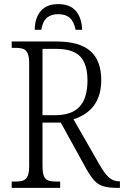

<svg xmlns="http://www.w3.org/2000/svg" viewBox="-20 -915 604 935"><path d="M37 -31H55Q80 -31 94 -36.5Q108 -42 115 -58.5Q122 -75 122 -108V-605Q122 -638 115 -654.5Q108 -671 94 -676.5Q80 -682 55 -682H37V-713H254Q367 -713 420 -666.5Q473 -620 473 -525Q473 -378 338 -334L464 -114Q489 -70 510.5 -51Q532 -32 560 -32H564V0H555Q511 0 485 -7.5Q459 -15 441 -34Q423 -53 401 -91L276 -318H187V-108Q187 -75 193.5 -58.5Q200 -42 214 -36.5Q228 -31 253 -31H273V0H37ZM247 -354Q330 -354 368 -396Q406 -438 406 -523Q406 -602 371 -639.5Q336 -677 254 -677H187V-354ZM264 -895Q321 -895 349.5 -861.5Q378 -828 380 -770H348Q340 -811 319.5 -828.5Q299 -846 264 -846Q229 -846 208.5 -828.5Q188 -811 181 -770H149Q150 -828 178.5 -861.5Q207 -895 264 -895Z"/></svg>

Font: Noto Serif NarrowLight
Style: Regular
Weight: 300
Width: 4
Designer: Monotype Design Team
Foundry: Monotype Imaging Inc.
Version: Version 1.001